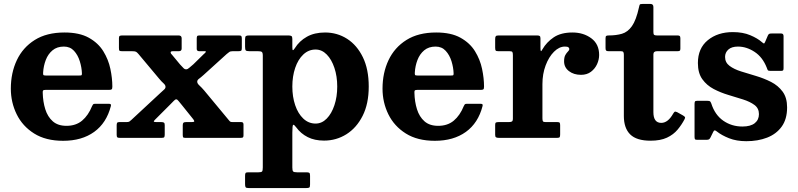

<svg xmlns="http://www.w3.org/2000/svg" viewBox="-20 -700 4051 975"><path d="M35 -250Q35 -330 65.5 -394.5Q96 -459 156.5 -497Q217 -535 307.5 -535Q383 -535 430.8 -508.5Q478.5 -482 504.5 -440Q530.5 -398 540.5 -350.2Q550.5 -302.5 550.5 -260.5Q550.5 -249.5 547.2 -246.5Q544 -243.5 533 -243.5H211Q201.5 -243.5 199 -240.8Q196.5 -238 197 -229Q198 -183.5 210 -145.2Q222 -107 248 -84Q274 -61 317.5 -61Q365.5 -61 397 -87.5Q428.5 -114 447.5 -161Q450 -166.5 452.5 -169.8Q455 -173 463.5 -173H531Q540 -173 542.2 -170.5Q544.5 -168 543 -161.5Q521 -75.5 458.2 -30.2Q395.5 15 300.5 15Q212.5 15 153.5 -22Q94.5 -59 64.8 -119.5Q35 -180 35 -250ZM212.5 -316.5H382Q392 -316.5 394 -318Q396 -319.5 396 -327.5Q395 -357.5 385.2 -389Q375.5 -420.5 355.8 -442Q336 -463.5 304.5 -463.5Q269.5 -463.5 246.8 -444.5Q224 -425.5 212.5 -395.5Q201 -365.5 199 -332Q198.5 -323 200 -319.8Q201.5 -316.5 212.5 -316.5Z M962 -373.5 1014.5 -425Q1022 -431 1024.8 -435.5Q1027.5 -440 1019.5 -440H992Q979 -440 979 -451.5V-503.5Q979 -513 981.2 -516.5Q983.5 -520 993 -520H1193.5Q1203 -520 1205.5 -516.5Q1208 -513 1208 -503V-456Q1208 -445 1204.5 -442.5Q1201 -440 1190 -440H1161.5Q1149.5 -440 1143.8 -435.5Q1138 -431 1131 -425.5L1013.5 -319Q999 -306 990.2 -299.8Q981.5 -293.5 981.5 -285Q981.5 -276 992.8 -265.8Q1004 -255.5 1016.5 -241L1141 -91Q1146 -84.5 1149.2 -82.2Q1152.5 -80 1164.5 -80H1205.5Q1216.5 -80 1216.5 -68V-12.5Q1216.5 -4.5 1213.5 -2.2Q1210.5 0 1202.5 0H919.5Q911.5 0 909.8 -3.5Q908 -7 908 -15.5V-63.5Q908 -73 911.2 -76.5Q914.5 -80 924 -80H953Q966.5 -80 966.5 -84Q966.5 -88 961 -95L904 -166Q893 -178.5 886.8 -187Q880.5 -195.5 875 -195.5Q869.5 -195.5 862.5 -187.8Q855.5 -180 844.5 -169.5L768.5 -93.5Q761.5 -87 761 -83.5Q760.5 -80 774.5 -80H799.5Q808.5 -80 812.5 -77.2Q816.5 -74.5 816.5 -65V-17.5Q816.5 -7 814 -3.5Q811.5 0 801.5 0H587.5Q578 0 575.2 -3Q572.5 -6 572.5 -16V-64Q572.5 -72 574.8 -76Q577 -80 585 -80H620.5Q632.5 -80 636.5 -82.5Q640.5 -85 646.5 -90.5L793.5 -227Q805.5 -238.5 813 -244.8Q820.5 -251 820.5 -259Q820.5 -268 810.5 -276.8Q800.5 -285.5 788.5 -300L683 -426Q676 -434 671 -437Q666 -440 650 -440H600.5Q589.5 -440 586.8 -442.5Q584 -445 584 -456.5V-506.5Q584 -515.5 588.2 -517.8Q592.5 -520 601.5 -520H887Q902.5 -520 902.5 -505.5V-453.5Q902.5 -440 888.5 -440H858.5Q846 -440 846.5 -433.5Q847 -427 853 -422.5L894.5 -372.5Q906 -360.5 911.8 -354.2Q917.5 -348 925.5 -348Q933 -348 941.2 -355.8Q949.5 -363.5 962 -373.5Z M1224.5 -463V-501Q1224.5 -514 1229 -517Q1233.5 -520 1246 -520H1444Q1455 -520 1459.8 -517Q1464.5 -514 1464.5 -502.5V-460.5Q1464.5 -445.5 1467.5 -445.2Q1470.5 -445 1477 -455Q1500 -492 1538.5 -513.5Q1577 -535 1630.5 -535Q1692.5 -535 1742.8 -502.8Q1793 -470.5 1822.8 -409.2Q1852.5 -348 1852.5 -260.5Q1852.5 -173 1821.5 -111.8Q1790.5 -50.5 1739 -18.2Q1687.5 14 1625.5 14Q1577.5 14 1542.5 -3.8Q1507.5 -21.5 1484.5 -53Q1473.5 -68 1469 -66.2Q1464.5 -64.5 1464.5 -26V150.5Q1464.5 166 1468.5 170.5Q1472.5 175 1488.5 175H1537Q1547.5 175 1551 178Q1554.5 181 1554.5 192.5V236.5Q1554.5 249.5 1550.8 252.2Q1547 255 1534.5 255H1243.5Q1230.5 255 1227.5 251Q1224.5 247 1224.5 235V193Q1224.5 182.5 1227 178.8Q1229.5 175 1240.5 175H1292.5Q1307.5 175 1311 170.5Q1314.5 166 1314.5 150V-417.5Q1314.5 -433 1309.2 -436.5Q1304 -440 1289.5 -440H1247Q1231.5 -440 1228 -444.2Q1224.5 -448.5 1224.5 -463ZM1464.5 -260.5Q1464.5 -208.5 1479 -165.8Q1493.5 -123 1520.2 -97.8Q1547 -72.5 1582.5 -72.5Q1614.5 -72.5 1639.2 -97.8Q1664 -123 1678.2 -165.8Q1692.5 -208.5 1692.5 -260.5Q1692.5 -312.5 1678.2 -355.2Q1664 -398 1639.2 -423.2Q1614.5 -448.5 1582.5 -448.5Q1547 -448.5 1520.2 -423.2Q1493.5 -398 1479 -355.2Q1464.5 -312.5 1464.5 -260.5Z M1922.5 -250Q1922.5 -330 1953 -394.5Q1983.5 -459 2044 -497Q2104.5 -535 2195 -535Q2270.5 -535 2318.2 -508.5Q2366 -482 2392 -440Q2418 -398 2428 -350.2Q2438 -302.5 2438 -260.5Q2438 -249.5 2434.8 -246.5Q2431.5 -243.5 2420.5 -243.5H2098.5Q2089 -243.5 2086.5 -240.8Q2084 -238 2084.5 -229Q2085.5 -183.5 2097.5 -145.2Q2109.5 -107 2135.5 -84Q2161.5 -61 2205 -61Q2253 -61 2284.5 -87.5Q2316 -114 2335 -161Q2337.5 -166.5 2340 -169.8Q2342.5 -173 2351 -173H2418.5Q2427.5 -173 2429.8 -170.5Q2432 -168 2430.5 -161.5Q2408.5 -75.5 2345.8 -30.2Q2283 15 2188 15Q2100 15 2041 -22Q1982 -59 1952.2 -119.5Q1922.5 -180 1922.5 -250ZM2100 -316.5H2269.5Q2279.5 -316.5 2281.5 -318Q2283.5 -319.5 2283.5 -327.5Q2282.5 -357.5 2272.8 -389Q2263 -420.5 2243.2 -442Q2223.5 -463.5 2192 -463.5Q2157 -463.5 2134.2 -444.5Q2111.5 -425.5 2100 -395.5Q2088.5 -365.5 2086.5 -332Q2086 -323 2087.5 -319.8Q2089 -316.5 2100 -316.5Z M2584.5 -420Q2584.5 -432 2581.8 -436Q2579 -440 2567 -440H2511Q2500 -440 2497.2 -443.2Q2494.5 -446.5 2494.5 -457.5V-501.5Q2494.5 -512.5 2497.8 -516.2Q2501 -520 2512 -520H2707.5Q2716.5 -520 2720.5 -517.2Q2724.5 -514.5 2724.5 -505V-458.5Q2724.5 -443.5 2726.5 -440.8Q2728.5 -438 2734.5 -449.5Q2755.5 -486 2792 -510.5Q2828.5 -535 2887 -535Q2943 -535 2982.8 -505.5Q3022.5 -476 3022.5 -421Q3022.5 -397.5 3012 -374.2Q3001.5 -351 2981 -335.5Q2960.5 -320 2930.5 -320Q2893.5 -320 2869 -339Q2844.5 -358 2844.5 -388.5Q2844.5 -409.5 2851 -420.8Q2857.5 -432 2864.2 -438.5Q2871 -445 2871 -451Q2871 -456.5 2866.2 -460Q2861.5 -463.5 2848.5 -463.5Q2819.5 -463.5 2793.2 -437.2Q2767 -411 2750.8 -367.8Q2734.5 -324.5 2734.5 -273V-99Q2734.5 -87 2737.5 -83.5Q2740.5 -80 2752.5 -80H2811Q2820 -80 2822.2 -76.5Q2824.5 -73 2824.5 -63.5V-18Q2824.5 -7.5 2822.2 -3.8Q2820 0 2810 0H2512.5Q2502.5 0 2498.5 -3Q2494.5 -6 2494.5 -15.5V-65.5Q2494.5 -75 2498 -77.5Q2501.5 -80 2511 -80H2562.5Q2574.5 -80 2579.5 -83Q2584.5 -86 2584.5 -98Z M3456.5 -95Q3442 -67 3421 -41.8Q3400 -16.5 3367 -1Q3334 14.5 3283.5 14.5Q3212.5 14.5 3180.2 -17.5Q3148 -49.5 3148 -111V-422Q3148 -431.5 3145.2 -435.8Q3142.5 -440 3133 -440H3071Q3061.5 -440 3058.2 -443Q3055 -446 3055 -455.5V-504Q3055 -514.5 3058 -517.2Q3061 -520 3071.5 -520Q3109 -520 3138.2 -528.5Q3167.5 -537 3189 -567.2Q3210.5 -597.5 3225 -663.5Q3227 -673.5 3229 -676.8Q3231 -680 3244 -680H3283Q3298 -680 3298 -664.5V-538Q3298 -526.5 3301.5 -523.2Q3305 -520 3316 -520H3420.5Q3429 -520 3432 -517Q3435 -514 3435 -505V-452.5Q3435 -444.5 3431.5 -442.2Q3428 -440 3420 -440H3316.5Q3298 -440 3298 -423.5V-130.5Q3298 -76 3338 -76Q3372 -76 3398.5 -123Q3403 -130.5 3406.2 -132.5Q3409.5 -134.5 3418.5 -130.5L3447 -114.5Q3455 -110 3457.8 -106.2Q3460.5 -102.5 3456.5 -95Z M3874 -355.5Q3853 -409.5 3812 -436.5Q3771 -463.5 3727.5 -463.5Q3695.5 -463.5 3678.8 -448.5Q3662 -433.5 3662 -411Q3662 -382.5 3684.8 -365.5Q3707.5 -348.5 3743.5 -337.2Q3779.5 -326 3819.8 -314Q3860 -302 3895.8 -283.8Q3931.5 -265.5 3954.2 -234.8Q3977 -204 3977 -154.5Q3977 -95 3949.5 -57Q3922 -19 3875.2 -1Q3828.5 17 3770 17Q3720 17 3682.2 2Q3644.5 -13 3620 -32.5Q3613.5 -38 3609.2 -37.8Q3605 -37.5 3601.5 -29.5L3588 -2Q3585 4 3581.2 7Q3577.5 10 3568 10H3520Q3511.5 10 3509.2 6.8Q3507 3.5 3507 -5V-172Q3507 -181 3509.2 -184.5Q3511.5 -188 3520 -188H3573Q3583.5 -188 3586.2 -185Q3589 -182 3592 -174.5Q3610.5 -116.5 3653 -87Q3695.5 -57.5 3750 -57.5Q3791.5 -57.5 3812.8 -74.5Q3834 -91.5 3834 -120.5Q3834 -150 3811.5 -166.8Q3789 -183.5 3753.8 -194.8Q3718.5 -206 3679 -217.8Q3639.5 -229.5 3604.2 -248Q3569 -266.5 3546.5 -297.8Q3524 -329 3524 -380Q3524 -454.5 3574.2 -495.8Q3624.5 -537 3701.5 -537Q3752.5 -537 3789.8 -521.2Q3827 -505.5 3848.5 -486.5Q3856 -480 3859 -479.2Q3862 -478.5 3866.5 -489.5L3879 -519Q3882 -525.5 3885.5 -527.8Q3889 -530 3899.5 -530H3946.5Q3959 -530 3959 -516.5V-354Q3959 -346 3956.8 -343Q3954.5 -340 3946 -340H3893Q3881.5 -340 3879 -343.8Q3876.5 -347.5 3874 -355.5Z"/></svg>

Font: Besley*
Style: Bold
Weight: 700
Designer: Owen Earl
Foundry: indestructible type*
Version: Version 2.000; ttfautohint (v1.8.3)